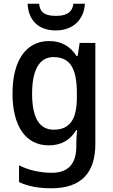

<svg xmlns="http://www.w3.org/2000/svg" viewBox="-20 -769 606 1029"><path d="M435 -749H373C368 -698 328 -684 281 -684C228 -684 194 -697 190 -749H128C132 -660 186 -606 279 -606C371 -606 430 -663 435 -749ZM243 -549C120 -549 47 -445 47 -268C47 -91 119 10 241 10C305 10 354 -15 389 -72H393C391 -53 389 -20 389 0V16C389 111 343 157 259 157C197 157 135 144 82 117V207C132 230 188 240 255 240C416 240 491 157 491 2V-539H407L396 -468H391C354 -525 305 -549 243 -549ZM266 -463C353 -463 392 -407 392 -269V-248C392 -126 352 -74 268 -74C190 -74 152 -139 152 -267C152 -394 191 -463 266 -463Z"/></svg>

Font: Noto Sans Gujarati SemiCondensed Medium
Style: Regular
Weight: 500
Width: 4
Designer: Jelle Bosma - Monotype Design Team, Universal Thirst
Foundry: Monotype Imaging Inc.
Version: Version 2.106